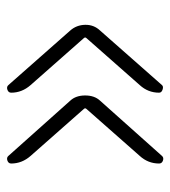

<svg xmlns="http://www.w3.org/2000/svg" viewBox="10 -560 479 540"><g transform="rotate(90 250.0 -290.5)"><path d="M418.9 -74.2 263.7 -248Q249 -263.7 249 -290Q249 -316.4 263.7 -332L418.9 -505.9Q423.8 -511.7 432.1 -508.8Q440.4 -505.9 440.4 -498Q440.4 -466.8 418.9 -443.4L287.1 -293.9Q283.2 -290 287.1 -286.1L418.9 -136.7Q440.4 -112.3 440.4 -82Q440.4 -74.2 432.1 -71.3Q423.8 -68.4 418.9 -74.2ZM219.7 -74.2 66.4 -248Q50.8 -265.6 50.3 -290Q49.8 -314.5 66.4 -332L219.7 -505.9Q223.6 -510.7 232.4 -507.8Q241.2 -504.9 241.2 -498Q241.2 -466.8 219.7 -443.4L87.9 -293.9Q84 -290 87.9 -286.1L219.7 -136.7Q241.2 -112.3 241.2 -82Q241.2 -74.2 232.9 -71.3Q224.6 -68.4 219.7 -74.2Z"/></g></svg>

Font: Rounded-L Mgen+ 1m light
Style: Regular
Weight: 200
Designer: [Source Han Sans]
Ryoko NISHIZUKA  (kana & ideographs); Paul D. Hunt (Latin, Greek & Cyrillic); Wenlong ZHANG  (bopomofo
Version: Version 1.059.20150602